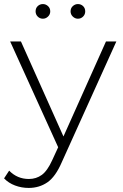

<svg xmlns="http://www.w3.org/2000/svg" viewBox="-39 -726 605 944"><path d="M102 198Q67 198 35 186Q3 174 -19 151L6 113Q46 154 103 154Q139 154 166.5 134Q194 114 218 61L247 -2L11 -522H64L273 -55L482 -522H533L265 71Q234 143 194 170.5Q154 198 102 198ZM344 -634Q330 -634 319 -644.5Q308 -655 308 -670Q308 -686 319 -696Q330 -706 344 -706Q359 -706 369.5 -696Q380 -686 380 -670Q380 -655 369.5 -644.5Q359 -634 344 -634ZM172 -634Q157 -634 146.5 -644.5Q136 -655 136 -670Q136 -686 146.5 -696Q157 -706 172 -706Q186 -706 197 -696Q208 -686 208 -670Q208 -655 197 -644.5Q186 -634 172 -634Z"/></svg>

Font: Montserrat Light
Style: Regular
Weight: 300
Designer: Julieta Ulanovsky
Foundry: Julieta Ulanovsky
Version: Version 9.000; ttfautohint (v1.8.4.7-5d5b)